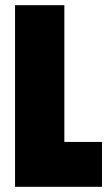

<svg xmlns="http://www.w3.org/2000/svg" viewBox="-20 -720 417 740"><path d="M38 -700H228V-173H373V0H38Z"/></svg>

Font: Phudu Light Black
Style: Regular
Weight: 900
Version: Version 1.005;gftools[0.9.23]